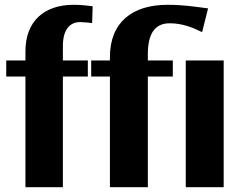

<svg xmlns="http://www.w3.org/2000/svg" viewBox="-20 -780 1006 800"><path d="M6 -461H86V0H242V-461H346V-528H242V-588C242 -657 271 -688 314 -688C335 -687 348 -686 364 -684L366 -754C342 -757 317 -760 287 -760C163 -760 86 -691 86 -566V-528H6ZM360 -461H438V0H596V-461H700V-528H596V-554C596 -646 630 -683 687 -683C739 -683 782 -666 822 -646L847 -745C792 -752 745 -760 678 -760C532 -760 438 -688 438 -542V-528H360ZM754 0H912V-528H754Z"/></svg>

Font: Aerodynamic
Style: Bd
Weight: 500
Designer: Google
Version: Version 2.000980; 2014